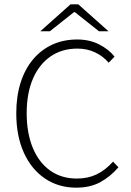

<svg xmlns="http://www.w3.org/2000/svg" viewBox="-20 -853 604 885"><path d="M331 12Q250 12 187.5 -30Q125 -72 90 -149Q55 -226 55 -331Q55 -409 75 -472Q95 -535 132.5 -579.5Q170 -624 221.5 -647.5Q273 -671 336 -671Q393 -671 437.5 -648Q482 -625 508 -592L481 -564Q454 -595 417.5 -612Q381 -629 337 -629Q265 -629 212.5 -592.5Q160 -556 131.5 -489.5Q103 -423 103 -331Q103 -240 131 -172Q159 -104 211 -67Q263 -30 334 -30Q385 -30 425 -49Q465 -68 501 -108L526 -82Q489 -39 442.5 -13.5Q396 12 331 12ZM166 -709 305 -833H341L480 -709H436L325 -797H321L210 -709Z"/></svg>

Font: Source Sans 3 ExtraLight Light
Style: Regular
Weight: 300
Version: Version 3.052;hotconv 1.1.0;makeotfexe 2.6.0